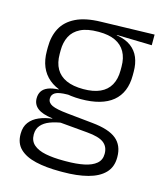

<svg xmlns="http://www.w3.org/2000/svg" viewBox="-105 -580 716 845"><g transform="rotate(15 253.0 -157.5)"><path d="M253.5 -143.5Q157.5 -143.5 106.2 -186.2Q55 -229 55 -310V-327Q55 -377 74.8 -414Q94.5 -451 138 -472.5Q181.5 -494 252 -495.5L494.5 -502V-453.5L334.5 -457.5V-456Q375 -449.5 400 -431Q425 -412.5 436.5 -384.5Q448 -356.5 448 -320.5V-303.5Q448 -225 398.8 -184.2Q349.5 -143.5 253.5 -143.5ZM250.5 137.5H261Q309 137.5 344 130.2Q379 123 398.5 106.5Q418 90 418 62.5V61Q418 29.5 395.5 12.2Q373 -5 319 -9.5L184 -21.5L205 -22Q172.5 -17.5 147.8 -8Q123 1.5 108.8 18Q94.5 34.5 94.5 59.5V60.5Q94.5 89.5 114 106.5Q133.5 123.5 168.5 130.5Q203.5 137.5 250.5 137.5ZM260 187H247Q183.5 187 136.5 176Q89.5 165 63.8 140.2Q38 115.5 38 73.5V71.5Q38 40 53.8 19.2Q69.5 -1.5 96.5 -13Q123.5 -24.5 155.5 -28L155 -29.5Q108.5 -35.5 87 -52.2Q65.5 -69 65.5 -97V-97.5Q65.5 -116 74.2 -129.5Q83 -143 101.5 -150.5Q120 -158 149.5 -159.5V-168.5L230 -147L192 -148Q152.5 -147.5 137.2 -138.2Q122 -129 122 -111.5V-111Q122 -92 142.5 -82.2Q163 -72.5 213.5 -67.5L331 -55.5Q407 -48 441.2 -19.8Q475.5 8.5 475.5 61V63Q475.5 107 449 134.2Q422.5 161.5 374 174.2Q325.5 187 260 187ZM253 -189Q298.5 -189 329 -202.8Q359.5 -216.5 375 -244Q390.5 -271.5 390.5 -311V-328.5Q390.5 -367.5 375.2 -394.8Q360 -422 330.2 -436Q300.5 -450 255.5 -450H252Q202.5 -450 171.8 -434.8Q141 -419.5 127 -392Q113 -364.5 113 -328V-311.5Q113 -271.5 128.5 -244.2Q144 -217 175 -203Q206 -189 253 -189Z"/></g></svg>

Font: Anek Kannada Medium Light
Style: Regular
Weight: 300
Version: Version 1.003